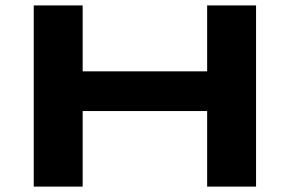

<svg xmlns="http://www.w3.org/2000/svg" viewBox="-20 -691 1073 711"><path d="M747.1 0V-279.8H286.1V0H105V-670.9H286.1V-426.8H747.1V-670.9H928.2V0Z"/></svg>

Font: REH Gaming
Style: Gaming
Weight: 700
Designer: Astigmatic (AOETI)
Foundry: Astigmatic (AOETI)
Version: Version 1.001 2011